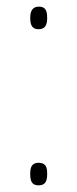

<svg xmlns="http://www.w3.org/2000/svg" viewBox="-20 -552 232 578"><path d="M71 -498C71 -478 76 -464 96 -464C116 -464 122 -477 122 -498C122 -520 117 -532 97 -532C76 -532 71 -516 71 -498ZM71 -29C71 -10 74 6 96 6C119 6 122 -10 122 -29C122 -47 119 -62 96 -62C75 -62 71 -47 71 -29Z"/></svg>

Font: Noto Sans Thai Looped Condensed Thin
Style: Regular
Weight: 100
Width: 3
Designer: Sasikarn Vongin, Ben Mitchell
Foundry: The Fontpad Ltd
Version: Version 1.001